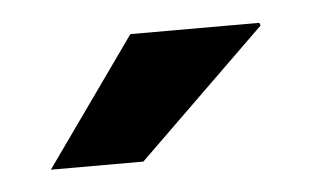

<svg xmlns="http://www.w3.org/2000/svg" viewBox="-27 -795 323 199"><g transform="rotate(-5 134.5 -695.5)"><path d="M19.5 -628.9 113.8 -761.7H248L249 -758.8L115.7 -628.9Z"/></g></svg>

Font: Roboto Slab Medium
Style: Regular
Weight: 500
Designer: Google
Version: Version 2.001; ttfautohint (v1.8.3)